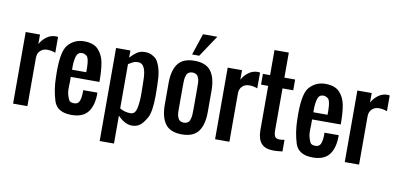

<svg xmlns="http://www.w3.org/2000/svg" viewBox="-91 -1167 3415 1651"><g transform="rotate(10 1617.0 -341.5)"><path d="M57.1 0V-625H182.1V-541.5Q201.2 -578.6 237.5 -606.2Q273.9 -633.8 318.4 -633.8Q319.8 -633.8 338.4 -631.8V-493.7Q303.7 -507.3 266.6 -507.3Q229.5 -507.3 205.8 -483.9Q182.1 -460.4 182.1 -421.9V0Z M505.9 -375H629.9V-412.6Q628.4 -499.5 607.4 -515.4Q586.4 -531.2 567.9 -531.2Q529.8 -531.2 518.3 -494.6Q506.8 -458 505.9 -409.2ZM567.4 8.8Q440.9 8.8 411.9 -84.7Q382.8 -178.2 380.9 -282.2Q372.6 -508.8 427.7 -571.3Q482.9 -633.8 566.4 -633.8Q649.4 -633.8 690.4 -590.8Q731.4 -547.9 743.7 -481.9Q755.9 -416 755.9 -327.1V-312.5H505.9V-261.2Q502 -191.4 509.5 -162.6Q517.1 -133.8 527.1 -113.8Q537.1 -93.8 572.3 -93.8Q607.4 -93.8 618.7 -122.1Q629.9 -150.4 630.9 -192.4V-218.8H754.9V-193.8Q750.5 -93.8 705.6 -42.5Q660.6 8.8 567.4 8.8Z M846.2 187.5V-625H971.2V-562.5Q1015.1 -609.4 1041.5 -621.6Q1067.9 -633.8 1098.6 -633.8Q1129.9 -633.8 1154.8 -622.3Q1179.7 -610.8 1195.8 -594.7Q1211.9 -578.6 1228 -535.6Q1244.1 -492.7 1248.3 -432.9Q1252.4 -373 1252.4 -290.5V-281.2Q1252.4 -137.2 1220.5 -82.5Q1188.5 -27.8 1160.4 -9.5Q1132.3 8.8 1096.2 8.8Q1032.7 8.8 971.2 -56.2V187.5ZM1064.9 -93.8Q1105 -93.8 1116.7 -145.3Q1128.4 -196.8 1128.4 -266.1L1127.4 -348.6Q1127.4 -423.8 1120.6 -460.4Q1113.8 -497.1 1097.9 -517.3Q1082 -537.6 1055.2 -537.6Q1028.3 -537.6 1011.7 -528.8Q995.1 -520 991.9 -518.3Q988.8 -516.6 981 -511.7Q973.1 -506.8 971.2 -505.9V-119.1Q1014.2 -93.8 1064.9 -93.8Z M1581.5 -124Q1590.3 -146.5 1591.8 -168.5Q1593.3 -190.4 1593.3 -218.8V-406.2Q1593.8 -464.8 1589.8 -477.5Q1585.9 -490.2 1581.5 -501Q1577.1 -511.7 1570.3 -517.6Q1563.5 -523.4 1553.7 -527.3Q1543.9 -531.2 1530.8 -531.2Q1517.6 -531.2 1507.8 -527.3Q1498 -523.4 1491.2 -517.6Q1484.4 -511.7 1480 -501Q1471.2 -478.5 1469.7 -456.5Q1468.3 -434.6 1468.3 -406.2V-218.8Q1467.8 -160.2 1471.7 -147.5Q1475.6 -134.8 1480 -124Q1484.4 -113.3 1491.2 -107.4Q1498 -101.6 1507.8 -97.7Q1517.6 -93.8 1530.8 -93.8Q1543.9 -93.8 1553.7 -97.7Q1563.5 -101.6 1570.3 -107.4Q1577.1 -113.3 1581.5 -124ZM1343.3 -218.8V-406.2Q1343.3 -516.6 1386.7 -575.2Q1430.2 -633.8 1530.8 -633.8Q1631.3 -633.8 1674.8 -575.2Q1718.3 -516.6 1718.3 -406.2V-218.8Q1718.3 -108.4 1674.8 -49.8Q1631.3 8.8 1530.8 8.8Q1430.2 8.8 1386.7 -49.8Q1343.3 -108.4 1343.3 -218.8ZM1499.5 -683.6 1562 -871.1H1687L1562 -683.6Z M1820.8 0V-625H1945.8V-541.5Q1964.8 -578.6 2001.2 -606.2Q2037.6 -633.8 2082 -633.8Q2083.5 -633.8 2102.1 -631.8V-493.7Q2067.4 -507.3 2030.3 -507.3Q1993.2 -507.3 1969.5 -483.9Q1945.8 -460.4 1945.8 -421.9V0Z M2332.5 8.8Q2258.8 8.8 2225.3 -28.8Q2191.9 -66.4 2190.9 -142.6V-531.2H2128.4V-625H2190.9V-843.8H2315.9V-625H2409.7V-531.2H2315.9V-166.5Q2315.9 -128.9 2326.2 -111.3Q2336.4 -93.8 2367.7 -93.8Q2381.3 -93.8 2409.7 -98.6V2.9Q2362.8 8.8 2332.5 8.8Z M2612.8 -375H2736.8V-412.6Q2735.4 -499.5 2714.4 -515.4Q2693.4 -531.2 2674.8 -531.2Q2636.7 -531.2 2625.2 -494.6Q2613.8 -458 2612.8 -409.2ZM2674.3 8.8Q2547.9 8.8 2518.8 -84.7Q2489.7 -178.2 2487.8 -282.2Q2479.5 -508.8 2534.7 -571.3Q2589.8 -633.8 2673.3 -633.8Q2756.3 -633.8 2797.4 -590.8Q2838.4 -547.9 2850.6 -481.9Q2862.8 -416 2862.8 -327.1V-312.5H2612.8V-261.2Q2608.9 -191.4 2616.5 -162.6Q2624 -133.8 2634 -113.8Q2644 -93.8 2679.2 -93.8Q2714.4 -93.8 2725.6 -122.1Q2736.8 -150.4 2737.8 -192.4V-218.8H2861.8V-193.8Q2857.4 -93.8 2812.5 -42.5Q2767.6 8.8 2674.3 8.8Z M2953.1 0V-625H3078.1V-541.5Q3097.2 -578.6 3133.5 -606.2Q3169.9 -633.8 3214.4 -633.8Q3215.8 -633.8 3234.4 -631.8V-493.7Q3199.7 -507.3 3162.6 -507.3Q3125.5 -507.3 3101.8 -483.9Q3078.1 -460.4 3078.1 -421.9V0Z"/></g></svg>

Font: Oswald-Regular
Style: Regular
Weight: 400
Designer: vernon adams
Foundry: vernon adams
Version: Version 2.002; ttfautohint (v0.92.18-e454-dirty) -l 8 -r 50 